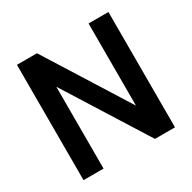

<svg xmlns="http://www.w3.org/2000/svg" viewBox="-158 -868 1025 1025"><g transform="rotate(-30 355.0 -355.5)"><path d="M636.2 0H512.7L195.8 -504.4V0H72.3V-710.9H195.8L513.7 -204.6V-710.9H636.2Z"/></g></svg>

Font: Vazir Medium FD-UI
Style: Medium-FD-UI
Weight: 500
Designer: Saber Rastikerdar
Foundry: Saber Rastikerdar
Version: Version 30.1.0